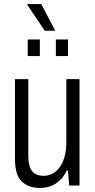

<svg xmlns="http://www.w3.org/2000/svg" viewBox="-20 -917 472 949"><path d="M177 12Q121 12 87.5 -20Q54 -52 54 -132V-526H120V-144Q120 -120 124.5 -102Q129 -84 138 -72Q147 -60 161.5 -54Q176 -48 197 -48Q227 -48 252 -66.5Q277 -85 292.5 -122.5Q308 -160 308 -215V-526H373V0H322L316 -74H310Q295 -43 274 -24Q253 -5 229 3.5Q205 12 177 12ZM117 -640V-722H177V-640ZM256 -640V-722H316V-640ZM253 -765H201L115 -893V-897H184Z"/></svg>

Font: Archivo Condensed Light
Style: Regular
Weight: 300
Width: 3
Designer: Hector Gatti
Foundry: Omnibus-Type
Version: Version 2.001